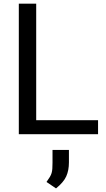

<svg xmlns="http://www.w3.org/2000/svg" viewBox="-20 -731 579 1046"><path d="M514.2 0H158.7V-76.2H514.2ZM177.2 0H82.5V-710.9H177.2ZM355.5 153.3Q355.5 197.8 340.8 230Q326.2 262.2 285.2 295.4L233.4 260.3Q245.1 244.1 251.7 232.9Q258.3 221.7 261.2 211.4Q264.2 201.2 265.1 188Q266.1 174.8 266.1 154.8V85.9H355.5Z"/></svg>

Font: Heebo
Style: Regular
Weight: 400
Designer: Oded Ezer
Foundry: Ezer Type House
Version: Version 3.100